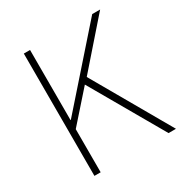

<svg xmlns="http://www.w3.org/2000/svg" viewBox="-168 -856 943 987"><g transform="rotate(-30 303.5 -363.0)"><path d="M110 0V-726H147V-310H149L516 -726H563L330 -460L594 0H550L302 -431L147 -256V0Z"/></g></svg>

Font: Noto Sans JP
Style: Regular
Weight: 100
Designer: Ryoko NISHIZUKA 西塚涼子 (kana, bopomofo & ideographs); Paul D. Hunt (Latin, Greek & Cyrillic); Sandoll Communications 산돌커뮤니
Foundry: Adobe
Version: Version 2.004;hotconv 1.0.118;makeotfexe 2.5.65603